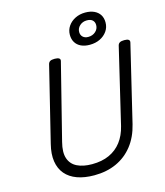

<svg xmlns="http://www.w3.org/2000/svg" viewBox="-164 -1300 1235 1441"><g transform="rotate(-15 453.5 -580.0)"><path d="M388 19Q312 19 255.5 -1.5Q199 -22 165 -62Q131 -102 122 -160.5Q113 -219 132 -294L275 -876Q279 -890 290 -896.5Q301 -903 325 -903Q348 -903 359 -896Q370 -889 366 -874L218 -286Q198 -209 214.5 -160.5Q231 -112 277.5 -89Q324 -66 393 -66Q470 -66 527 -92Q584 -118 621.5 -167Q659 -216 676 -286L816 -876Q820 -890 831.5 -896.5Q843 -903 866 -903Q913 -903 906 -874L763 -277Q740 -182 688 -116Q636 -50 560 -15.5Q484 19 388 19ZM608 -936Q569 -936 540.5 -949.5Q512 -963 497 -988Q482 -1013 482 -1047Q482 -1084 502.5 -1114Q523 -1144 558 -1161.5Q593 -1179 636 -1179Q676 -1179 705 -1165.5Q734 -1152 749.5 -1127.5Q765 -1103 765 -1068Q765 -1030 744 -1000Q723 -970 688 -953Q653 -936 608 -936ZM612 -996Q646 -996 669 -1016.5Q692 -1037 692 -1067Q692 -1091 677 -1105Q662 -1119 633 -1119Q600 -1119 577.5 -1098.5Q555 -1078 555 -1049Q555 -1025 570.5 -1010.5Q586 -996 612 -996Z"/></g></svg>

Font: Playwrite DE SAS
Style: Regular
Weight: 400
Designer: Veronika Burian, José Scaglione
Foundry: TypeTogether
Version: Version 1.002